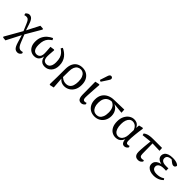

<svg xmlns="http://www.w3.org/2000/svg" viewBox="245 -2137 3696 3696"><g transform="rotate(45 2093.5 -289.0)"><path d="M34 180 24 164 236 -208 380 -488 452 -484 463 -467 266 -129 103 187ZM425 191Q392 191 369 174Q346 157 330 124.5Q314 92 300 46L250 -123H235L274 -168L344 7Q361 49 378 73Q395 97 413.5 107Q432 117 454 117Q467 117 478 114.5Q489 112 499 108L509 139Q500 155 487.5 167Q475 179 459.5 185Q444 191 425 191ZM232 -163 163 -326Q146 -366 132 -386.5Q118 -407 102.5 -414.5Q87 -422 64 -422Q51 -422 40.5 -420Q30 -418 17 -413L6 -449Q15 -461 26.5 -470.5Q38 -480 52 -486Q66 -492 82 -492Q111 -492 132.5 -478.5Q154 -465 171 -436.5Q188 -408 203 -362L256 -202H272Z M707 13Q656 13 614.5 -11.5Q573 -36 548.5 -84.5Q524 -133 524 -203Q524 -282 552 -338Q580 -394 624 -432Q668 -470 720 -493L742 -456Q702 -430 673.5 -398.5Q645 -367 629.5 -320.5Q614 -274 614 -204Q614 -153 625 -117.5Q636 -82 658.5 -63.5Q681 -45 715 -45Q743 -45 765.5 -57.5Q788 -70 801 -97.5Q814 -125 814 -171Q814 -189 812.5 -213.5Q811 -238 809 -269.5Q807 -301 804 -338L889 -350L901 -341Q899 -308 896 -276Q893 -244 891.5 -217Q890 -190 890 -171Q890 -128 900.5 -100Q911 -72 932 -58.5Q953 -45 985 -45Q1018 -45 1042 -63.5Q1066 -82 1079 -117.5Q1092 -153 1092 -203Q1092 -274 1076.5 -320.5Q1061 -367 1032.5 -398.5Q1004 -430 964 -456L986 -493Q1024 -476 1058.5 -450.5Q1093 -425 1121 -390Q1149 -355 1165 -308.5Q1181 -262 1181 -202Q1181 -153 1167.5 -113.5Q1154 -74 1128 -45.5Q1102 -17 1068 -2Q1034 13 992 13Q951 13 920.5 -3.5Q890 -20 871.5 -54.5Q853 -89 846 -143H853Q847 -88 828 -53.5Q809 -19 778 -3Q747 13 707 13Z M1303 179 1307 -17 1308 -240Q1309 -327 1337 -383Q1365 -439 1414.5 -466Q1464 -493 1528 -493Q1592 -493 1642.5 -463.5Q1693 -434 1721.5 -379Q1750 -324 1750 -246Q1750 -163 1718.5 -105Q1687 -47 1635.5 -17Q1584 13 1524 13Q1495 13 1466.5 4Q1438 -5 1413 -25.5Q1388 -46 1370 -79H1362L1372 -108Q1396 -87 1418.5 -73Q1441 -59 1464.5 -51.5Q1488 -44 1515 -44Q1565 -44 1597 -68Q1629 -92 1644 -137Q1659 -182 1659 -243Q1659 -312 1641.5 -356.5Q1624 -401 1593.5 -423Q1563 -445 1524 -445Q1485 -445 1454 -424.5Q1423 -404 1406 -363Q1389 -322 1388 -261L1386 -82L1384 -75L1402 171L1317 190Z M1984 13Q1953 13 1933 -1Q1913 -15 1903 -44.5Q1893 -74 1892 -119L1889 -474L1977 -493L1989 -482Q1983 -407 1979.5 -351Q1976 -295 1973.5 -254Q1971 -213 1969.5 -182.5Q1968 -152 1968 -130Q1968 -87 1980 -72Q1992 -57 2014 -57Q2026 -57 2037.5 -60Q2049 -63 2058 -67L2069 -39Q2057 -18 2035 -2.5Q2013 13 1984 13ZM1927 -560 1981 -724Q1990 -748 2002 -758.5Q2014 -769 2028 -769Q2047 -769 2058.5 -758Q2070 -747 2070 -730Q2070 -716 2064.5 -705.5Q2059 -695 2047 -676L1962 -545Z M2351 13Q2283 13 2232.5 -16Q2182 -45 2153.5 -99Q2125 -153 2125 -226Q2125 -311 2160.5 -367Q2196 -423 2257 -452Q2318 -481 2393 -482L2663 -489L2668 -407L2402 -434L2391 -429Q2335 -427 2296 -403.5Q2257 -380 2236 -336Q2215 -292 2215 -227Q2215 -164 2233 -121.5Q2251 -79 2282 -57.5Q2313 -36 2354 -36Q2395 -36 2425.5 -57Q2456 -78 2474 -123Q2492 -168 2492 -237Q2492 -271 2485.5 -303Q2479 -335 2464.5 -361Q2450 -387 2427 -405.5Q2404 -424 2371 -432L2384 -446Q2431 -441 2467 -422.5Q2503 -404 2527.5 -375Q2552 -346 2565 -308.5Q2578 -271 2578 -228Q2578 -158 2548.5 -103.5Q2519 -49 2467.5 -18Q2416 13 2351 13Z M2923 13Q2868 13 2823 -14Q2778 -41 2751.5 -96Q2725 -151 2725 -233Q2725 -312 2755 -371Q2785 -430 2832.5 -461.5Q2880 -493 2935 -493Q2973 -493 3002 -480Q3031 -467 3052 -440Q3073 -413 3086 -370H3109L3081 -301Q3070 -353 3048 -384.5Q3026 -416 2998.5 -430Q2971 -444 2940 -444Q2903 -444 2875 -421Q2847 -398 2831 -354Q2815 -310 2815 -248Q2815 -178 2831 -131.5Q2847 -85 2876 -62Q2905 -39 2944 -39Q2976 -39 3002.5 -59Q3029 -79 3046 -115Q3063 -151 3066 -200L3073 -378L3080 -473L3159 -492L3176 -481Q3168 -433 3161.5 -383Q3155 -333 3150.5 -285Q3146 -237 3143.5 -196Q3141 -155 3142 -126Q3142 -88 3152.5 -72.5Q3163 -57 3187 -57Q3198 -57 3209 -60Q3220 -63 3229 -67L3241 -39Q3229 -16 3207 -1.5Q3185 13 3158 13Q3136 13 3118 0.5Q3100 -12 3089 -43.5Q3078 -75 3075 -133L3087 -132Q3076 -84 3054 -52Q3032 -20 2999 -3.5Q2966 13 2923 13Z M3261 -390 3252 -428Q3278 -448 3307 -459.5Q3336 -471 3375 -476Q3414 -481 3468 -481H3699L3704 -407L3479 -414ZM3535 13Q3500 13 3477 -0.5Q3454 -14 3442.5 -41.5Q3431 -69 3431 -110Q3431 -141 3433 -178Q3435 -215 3439 -257Q3443 -299 3447.5 -346.5Q3452 -394 3458 -446H3508L3512 -136Q3513 -90 3528 -73.5Q3543 -57 3571 -57Q3583 -57 3595.5 -60Q3608 -63 3618 -67L3628 -39Q3611 -14 3589 -0.5Q3567 13 3535 13Z M3960 13Q3906 13 3863 -2.5Q3820 -18 3795.5 -47Q3771 -76 3771 -119Q3771 -160 3794.5 -190Q3818 -220 3859 -237Q3900 -254 3952 -255V-248Q3901 -249 3864.5 -264.5Q3828 -280 3808.5 -305.5Q3789 -331 3789 -365Q3789 -402 3810 -431Q3831 -460 3874.5 -476.5Q3918 -493 3986 -493Q4025 -493 4056.5 -487Q4088 -481 4110.5 -469.5Q4133 -458 4146 -442Q4145 -422 4132.5 -406.5Q4120 -391 4096 -391Q4084 -391 4072.5 -395Q4061 -399 4048.5 -407.5Q4036 -416 4019 -429L3972 -467L4045 -465L4060 -447Q4042 -451 4025 -453Q4008 -455 3988 -455Q3950 -455 3923.5 -445.5Q3897 -436 3883 -417.5Q3869 -399 3869 -371Q3869 -345 3883 -326.5Q3897 -308 3925 -298Q3953 -288 3995 -288Q4011 -288 4026.5 -288Q4042 -288 4064 -289V-224Q4040 -226 4028 -226Q4016 -226 4004 -226Q3962 -226 3934.5 -218.5Q3907 -211 3890.5 -198Q3874 -185 3866.5 -169.5Q3859 -154 3859 -136Q3859 -110 3872.5 -90.5Q3886 -71 3913.5 -60.5Q3941 -50 3981 -50Q4022 -50 4061 -59.5Q4100 -69 4142 -96L4161 -68Q4138 -42 4107 -24.5Q4076 -7 4039 3Q4002 13 3960 13Z"/></g></svg>

Font: Source Serif 4 18pt
Style: Regular
Weight: 400
Designer: Frank Grießhammer
Foundry: Adobe Systems Incorporated
Version: Version 4.004;hotconv 1.0.116;makeotfexe 2.5.65601